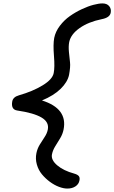

<svg xmlns="http://www.w3.org/2000/svg" viewBox="-20 -866 662 1112"><path d="M370.1 226.1Q348.1 226.1 321.5 216.1Q294.9 206.1 269 187Q243.2 168 222.9 143.6Q202.6 119.1 193.4 86.7Q184.1 54.2 190.9 21Q196.3 -5.4 210.2 -28.3Q224.1 -51.3 238.3 -72.3Q252.4 -93.3 256.8 -115.2Q265.6 -158.7 220.7 -185.3Q175.8 -211.9 79.1 -226.1Q43 -231.9 50.8 -277.8Q55.2 -304.2 89.8 -314Q169.9 -336.9 227.1 -371.8Q284.2 -406.7 291 -442.9Q297.9 -476.1 292.5 -542.5Q287.1 -608.9 293.9 -646Q301.3 -683.1 326.7 -716.6Q352.1 -750 384.8 -772.9Q417.5 -795.9 454.1 -813Q490.7 -830.1 521.7 -838.1Q552.7 -846.2 573.2 -846.2Q599.6 -846.2 612.5 -830.3Q625.5 -814.5 621.1 -792Q615.7 -763.7 568.8 -754.9Q492.2 -739.3 441.4 -703.6Q390.6 -668 380.9 -623Q376 -598.1 379.2 -564.9Q382.3 -531.7 385.5 -505.4Q388.7 -479 379.9 -432.1Q371.1 -390.6 331.3 -351.6Q291.5 -312.5 223.1 -284.2Q373 -237.3 348.1 -115.2Q342.8 -88.9 328.4 -65.2Q314 -41.5 299.8 -18.6Q285.6 4.4 280.8 28.8Q274.9 60.5 311.5 91.6Q348.1 122.6 409.2 139.2Q429.7 145 436.8 154.3Q443.8 163.6 439.9 180.2Q436 200.7 417 213.4Q397.9 226.1 370.1 226.1Z"/></svg>

Font: Shantell Sans Bouncy
Style: Italic
Weight: 400
Italic angle: -11.31°
Designer: Stephen Nixon, Anya Danilova, Shantell Martin
Foundry: Arrow Type
Version: Version 1.006;[9816181b4]